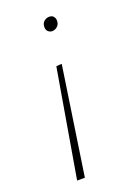

<svg xmlns="http://www.w3.org/2000/svg" viewBox="-134 -525 596 815"><g transform="rotate(-20 163.5 -117.0)"><path d="M195 -464Q208 -464 214.5 -456Q221 -448 221 -437Q221 -421 210.5 -411.5Q200 -402 187 -402Q177 -402 169 -409Q161 -416 161 -430Q161 -446 171.5 -455Q182 -464 195 -464ZM177 -258 104 230H69L152 -256Z"/></g></svg>

Font: Bitter ExtraLight
Style: Italic
Weight: 200
Italic angle: -9°
Designer: Sol Matas, and Bitter project Authors
Foundry: Sol Matas
Version: Version 2.001